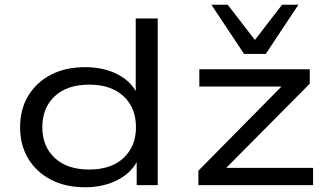

<svg xmlns="http://www.w3.org/2000/svg" viewBox="-20 -783 1388 812"><path d="M340 9Q257 9 195.5 -23Q134 -55 99.5 -112Q65 -169 65 -245Q65 -321 99.5 -378Q134 -435 195.5 -467Q257 -499 340 -499Q419 -499 478.5 -468Q538 -437 562 -382H554V-705H647V0H558V-111H565Q540 -55 479.5 -23Q419 9 340 9ZM357 -66Q450 -66 502.5 -115Q555 -164 555 -245Q555 -327 502.5 -376Q450 -425 358 -425Q264 -425 211.5 -376Q159 -327 159 -245Q159 -164 211.5 -115Q264 -66 357 -66ZM819 0V-61L1200 -447L1203 -417H823V-490H1290V-429L908 -44L905 -73H1304V0ZM1012 -555 874 -763H943L1058 -614L1173 -763H1242L1104 -555Z"/></svg>

Font: Nunito Sans 10pt Expanded
Style: Regular
Weight: 400
Width: 7
Designer: Vernon Adams
Foundry: Vernon Adams
Version: Version 3.101;gftools[0.9.27]